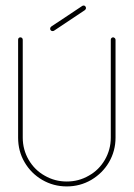

<svg xmlns="http://www.w3.org/2000/svg" viewBox="-20 -668 480 688"><path d="M279.3 -647.9C277.3 -647.9 275.4 -647.5 274.4 -646.5L163.6 -572.8C160.6 -570.3 159.7 -567.9 159.7 -565.4C159.7 -563 160.2 -561 162.1 -559.1C164.1 -557.1 166 -556.6 168.5 -556.6C170.4 -556.6 172.4 -557.1 173.8 -558.1L284.2 -631.8C286.6 -633.8 288.1 -636.2 288.1 -639.6C288.1 -641.6 287.1 -643.6 285.6 -645.5C283.7 -647.5 281.7 -648.4 279.8 -648.4ZM53.2 -534.2C50.3 -534.2 48.3 -533.2 46.9 -531.7C45.4 -529.8 44.9 -527.8 44.9 -525.4V-174.8C44.9 -143.1 52.2 -113.8 67.9 -86.9C83.5 -60.1 104.5 -39.1 131.3 -23.4C158.2 -7.8 187.5 0 219.2 0C251 0 280.3 -7.8 307.1 -23.4C333.5 -39.1 355 -60.1 370.6 -86.9C386.2 -113.8 394 -143.1 394 -174.8V-525.4C394 -527.8 393.1 -529.8 391.1 -531.7C389.2 -533.2 387.2 -534.2 385.3 -534.2C382.8 -534.2 380.9 -533.2 379.4 -531.7C377.4 -529.8 377 -527.8 377 -525.4V-174.8C377 -146 369.6 -119.6 356 -95.7C341.8 -71.3 322.8 -52.2 298.3 -38.6C273.9 -24.4 247.6 -17.6 219.2 -17.6C190.9 -17.6 164.6 -24.4 140.1 -38.6C115.7 -52.2 96.7 -71.3 82.5 -95.7C68.8 -119.6 61.5 -146 61.5 -174.8V-525.4C61.5 -527.8 61 -529.8 59.1 -531.7C57.6 -533.2 55.7 -534.2 53.2 -534.2Z"/></svg>

Font: Mill
Style: Thin
Weight: 100
Version: Version 001.000